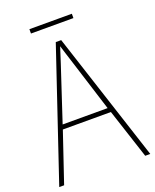

<svg xmlns="http://www.w3.org/2000/svg" viewBox="-152 -912 807 999"><g transform="rotate(-20 252.0 -412.5)"><path d="M370 -825H135V-801H370ZM476 0H504L271 -715H241L0 0H27L120 -275H386ZM282 -601 377 -300H128L227 -600C236 -630 246 -657 255 -687C265 -653 274 -627 282 -601Z"/></g></svg>

Font: Noto Sans Arabic SemCond Thin
Style: Regular
Weight: 100
Width: 4
Designer: Monotype Design Team, Nadine Chahine, Nizar Qandah and Khaled Hosny
Foundry: Monotype Imaging Inc.
Version: Version 2.012